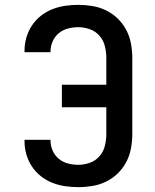

<svg xmlns="http://www.w3.org/2000/svg" viewBox="-20 -763 640 791"><path d="M303 8Q275 8 248 4Q221 0 195.5 -10Q170 -20 148 -37.5Q126 -55 111 -78Q96 -101 88.5 -127.5Q81 -154 81 -182V-187H188V-184Q188 -163 197 -142.5Q206 -122 222.5 -108.5Q239 -95 260 -89.5Q281 -84 303 -84Q327 -84 350.5 -92.5Q374 -101 390 -119.5Q406 -138 412 -162Q418 -186 418 -210V-321H235V-414H418V-525Q418 -549 412 -573Q406 -597 390 -615.5Q374 -634 350.5 -642.5Q327 -651 303 -651Q281 -651 260 -645.5Q239 -640 222.5 -626.5Q206 -613 197 -592.5Q188 -572 188 -551V-548H81V-553Q81 -581 88.5 -607.5Q96 -634 111 -657Q126 -680 148 -697.5Q170 -715 195.5 -725Q221 -735 248 -739Q275 -743 303 -743Q332 -743 361.5 -738Q391 -733 417.5 -720Q444 -707 465.5 -686Q487 -665 500.5 -639Q514 -613 519.5 -583.5Q525 -554 525 -525V-210Q525 -181 519.5 -151.5Q514 -122 500.5 -96Q487 -70 465.5 -49Q444 -28 417.5 -15Q391 -2 361.5 3Q332 8 303 8Z"/></svg>

Font: Iosevka Aile Semibold
Style: Regular
Weight: 600
Designer: Belleve Invis
Foundry: Belleve Invis
Version: Version 31.1.0; ttfautohint (v1.8.4)